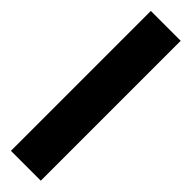

<svg xmlns="http://www.w3.org/2000/svg" viewBox="5 -1059 491 491"><g transform="rotate(-45 250.0 -814.0)"><path d="M503 -760H-3V-868H503Z"/></g></svg>

Font: Noto Sans Gurmukhi UI ExtraBold
Style: Regular
Weight: 800
Designer: Jelle Bosma - Monotype Design Team
Foundry: Monotype Imaging Inc.
Version: Version 2.004; ttfautohint (v1.8.4.7-5d5b)